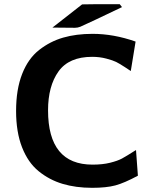

<svg xmlns="http://www.w3.org/2000/svg" viewBox="-20 -877 740 919"><path d="M231 -745 373 -856 445 -857H553L564 -843L438 -783Q377 -754 364.5 -749Q352 -744 339 -744Q321 -744 285 -744.5Q249 -745 231 -745ZM57 -346Q57 -449 86 -523Q115 -597 167.5 -638Q220 -679 282.5 -697Q345 -715 423 -715Q524 -715 629 -678L606 -537Q602 -540 576.5 -556.5Q551 -573 536 -580.5Q521 -588 489 -596.5Q457 -605 421 -605Q310 -605 260 -535Q210 -465 210 -349Q210 -89 423 -89Q471 -89 507 -98Q543 -107 563.5 -118Q584 -129 631 -159L640 -36Q575 -1 532 10.5Q489 22 421 22Q343 22 279.5 3Q216 -16 165 -57.5Q114 -99 85.5 -172Q57 -245 57 -346Z"/></svg>

Font: Coval
Style: Heavy
Weight: 900
Foundry: Context Ltd
Version: Version 001.000